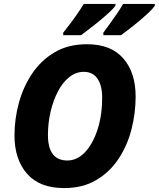

<svg xmlns="http://www.w3.org/2000/svg" viewBox="-20 -951 811 981"><path d="M308 10Q182 10 118 -63.5Q54 -137 54 -259Q54 -343 76.5 -425.5Q99 -508 144.5 -575.5Q190 -643 259.5 -684Q329 -725 424 -725Q547 -725 610 -652.5Q673 -580 673 -458Q673 -372 651.5 -289Q630 -206 585 -138.5Q540 -71 471 -30.5Q402 10 308 10ZM324 -131Q374 -131 414 -173Q454 -215 478 -288Q502 -361 502 -454Q502 -514 478 -549Q454 -584 408 -584Q368 -584 334 -557Q300 -530 276 -484Q252 -438 238.5 -380.5Q225 -323 225 -261Q225 -131 324 -131ZM508 -771V-784Q522 -803 540.5 -828.5Q559 -854 577.5 -881Q596 -908 609 -931H771V-922Q763 -909 742 -889Q721 -869 695 -847Q669 -825 643 -805Q617 -785 598 -771ZM303 -771V-784Q318 -803 337.5 -828.5Q357 -854 375.5 -881Q394 -908 408 -931H570V-922Q561 -909 539.5 -889Q518 -869 491.5 -847Q465 -825 438.5 -805Q412 -785 394 -771Z"/></svg>

Font: Noto Sans Disp ExtBd
Style: Italic
Weight: 800
Italic angle: -12°
Designer: Monotype Design Team
Foundry: Monotype Imaging Inc.
Version: Version 2.000;GOOG;noto-source:20170915:90ef993387c0